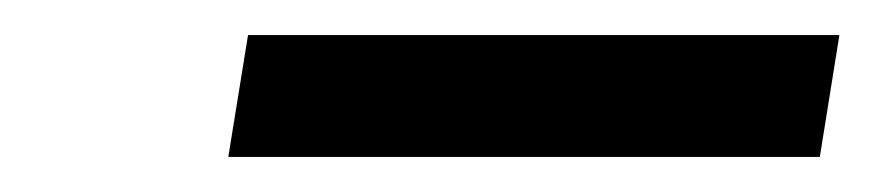

<svg xmlns="http://www.w3.org/2000/svg" viewBox="-20 -731 501 110"><path d="M449.7 -641.1H110.8L122.1 -710.9H460.9Z"/></svg>

Font: RobotoDraft
Style: Italic
Weight: 400
Italic angle: -12°
Version: Version 2.001101; 2014